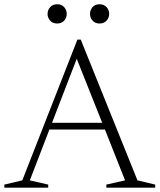

<svg xmlns="http://www.w3.org/2000/svg" viewBox="-25 -862 733 882"><path d="M606.5 -33.5 688 -14V0H463.5V-14L549.5 -33.5L457 -267H202L112 -33.5L196.5 -14V0H-5V-14L77.5 -33.5L330.5 -680H346ZM214 -298H444.5L327.5 -592ZM237.5 -754Q217.5 -754 205.5 -767.2Q193.5 -780.5 193.5 -798Q193.5 -816 205.5 -829.2Q217.5 -842.5 237.5 -842.5Q258 -842.5 269.8 -829.2Q281.5 -816 281.5 -798Q281.5 -780.5 269.8 -767.2Q258 -754 237.5 -754ZM432.5 -754Q412 -754 400.2 -767.2Q388.5 -780.5 388.5 -798Q388.5 -816 400.2 -829.2Q412 -842.5 432.5 -842.5Q452.5 -842.5 464.5 -829.2Q476.5 -816 476.5 -798Q476.5 -780.5 464.5 -767.2Q452.5 -754 432.5 -754Z"/></svg>

Font: Newsreader Text Light
Style: Regular
Weight: 300
Designer: Hugues Gentile
Foundry: Production Type
Version: Version 1.002